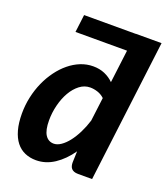

<svg xmlns="http://www.w3.org/2000/svg" viewBox="-138 -842 821 945"><g transform="rotate(20 272.5 -369.5)"><path d="M139.5 -745H410V-745.5H545L452.5 0H379Q366 0 357.2 -3.5Q348.5 -7 343.5 -13Q338.5 -19 336.5 -27Q334.5 -35 334.5 -44.5L336.5 -103Q300.5 -51.5 255.8 -22Q211 7.5 160.5 7.5Q128.5 7.5 102 -4Q75.5 -15.5 56.8 -39.2Q38 -63 27.8 -99.5Q17.5 -136 17.5 -186Q17.5 -230 26.8 -272.2Q36 -314.5 52.8 -352Q69.5 -389.5 92.8 -421Q116 -452.5 143.8 -475.2Q171.5 -498 203.2 -510.8Q235 -523.5 269 -523.5Q302.5 -523.5 329.5 -511.8Q356.5 -500 376.5 -480L398 -652.5H128ZM215 -99Q233 -99 252.5 -112.2Q272 -125.5 290 -148.5Q308 -171.5 323.5 -202.5Q339 -233.5 350 -269L365.5 -392.5Q349.5 -407.5 329.5 -414Q309.5 -420.5 290.5 -420.5Q260.5 -420.5 235.5 -401.2Q210.5 -382 192.5 -350.8Q174.5 -319.5 164.5 -279.8Q154.5 -240 154.5 -199.5Q154.5 -148 170.5 -123.5Q186.5 -99 215 -99Z"/></g></svg>

Font: Lato Heavy
Style: Italic
Weight: 800
Italic angle: -7°
Designer: Lukasz Dziedzic
Foundry: tyPoland Lukasz Dziedzic
Version: Version 2.007; 2014-02-27